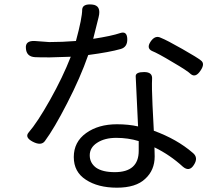

<svg xmlns="http://www.w3.org/2000/svg" viewBox="-20 -819 1040 890"><path d="M437 -739Q415 -649 412 -639Q497 -652 538 -666Q569 -676 570 -638Q571 -601 540 -592Q488 -577 389 -564Q352 -458 291 -340Q231 -223 188 -165Q171 -142 132 -162Q94 -182 112 -204Q153 -251 212 -356Q271 -461 308 -556L211 -553Q159 -553 143 -554Q102 -556 100 -596Q97 -631 141 -629L208 -624Q267 -624 332 -629Q361 -736 361 -775Q363 -802 407 -798Q451 -794 437 -739ZM430 -157Q396 -135 396 -99Q396 -64 425 -42Q455 -21 512 -21Q623 -21 623 -120V-165Q574 -180 519 -180Q465 -180 430 -157ZM685 -454Q683 -416 687 -331Q692 -246 693 -213Q800 -174 873 -111Q901 -89 879 -55Q858 -21 828 -46Q768 -101 696 -136Q697 -120 697 -94Q697 -30 653 10Q610 51 522 51Q434 51 378 14Q322 -22 322 -91Q322 -161 379 -202Q436 -243 522 -243Q576 -243 620 -233Q611 -422 609 -466Q609 -485 648 -485Q687 -485 685 -454ZM909 -491Q887 -458 865 -475Q849 -491 780 -531Q712 -572 684 -583Q658 -596 678 -626Q699 -657 725 -644Q753 -633 825 -592Q897 -551 911 -539Q932 -524 909 -491Z"/></svg>

Font: Swei Gothic CJK TC Regular
Style: Regular
Weight: 400
Version: Version 2.129